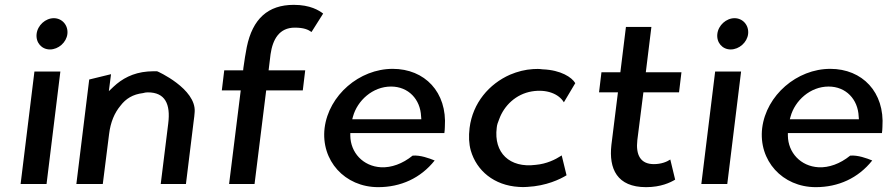

<svg xmlns="http://www.w3.org/2000/svg" viewBox="-20 -769 3683 792"><path d="M131 -629C127 -593 152 -565 186 -565C221 -565 254 -594 258 -629C262 -665 236 -694 202 -694C168 -694 135 -665 131 -629ZM172 -10 229 -474H122L65 -10Z M747 -10 779 -270C781 -283 782 -294 783 -307C790 -403 628 -476 628 -475C615 -475 601 -475 589 -474C528 -469 483 -444 448 -411L429 -393L438 -463L348 -441L295 -10H404L430 -216C436 -265 452 -303 477 -333C499 -362 528 -380 570 -385C576 -387 583 -388 590 -388C661 -388 684 -340 674 -260L643 -10Z M1313 -713C1296 -726 1260 -749 1192 -749C1085 -749 1022 -691 998 -575C993 -548 988 -520 984 -489L983 -479H905L895 -396H973L925 -10H1030L1078 -396H1229L1239 -479H1088L1096 -545C1105 -607 1132 -655 1196 -655C1233 -655 1251 -647 1265 -637Z M1425 -209V-220H1813C1814 -229 1815 -236 1815 -245C1825 -389 1732 -485 1600 -485C1462 -485 1336 -376 1319 -241C1303 -107 1402 3 1540 3C1633 3 1715 -34 1773 -107C1751 -116 1713 -130 1682 -127C1640 -93 1594 -77 1552 -79C1477 -83 1426 -140 1425 -209ZM1717 -289 1718 -277H1433L1436 -288C1454 -354 1517 -412 1593 -412C1665 -412 1714 -359 1717 -289Z M2029 -242C2030 -254 2034 -265 2039 -277C2059 -333 2108 -381 2174 -392C2235 -402 2285 -382 2306 -347L2353 -426C2339 -450 2294 -480 2219 -483H2218C2205 -485 2192 -485 2179 -484C2146 -482 2115 -474 2084 -461C1998 -423 1930 -345 1917 -241C1913 -207 1914 -177 1922 -148C1946 -65 2018 -4 2120 2C2132 3 2143 3 2155 2C2234 -2 2291 -30 2317 -46L2297 -128L2294 -126C2271 -111 2235 -93 2190 -89C2082 -75 2016 -139 2029 -242Z M2677 -92C2622 -92 2602 -130 2609 -191L2634 -388H2781L2791 -471H2644L2667 -658H2562L2539 -471H2461L2451 -388H2529L2502 -171C2491 -73 2525 3 2645 3C2706 3 2745 -16 2765 -28L2745 -111C2730 -101 2707 -92 2677 -92Z M2939 -629C2935 -593 2960 -565 2994 -565C3029 -565 3062 -594 3066 -629C3070 -665 3044 -694 3010 -694C2976 -694 2943 -665 2939 -629ZM2980 -10 3037 -474H2930L2873 -10Z M3230 -209V-220H3618C3619 -229 3620 -236 3620 -245C3630 -389 3537 -485 3405 -485C3267 -485 3141 -376 3124 -241C3108 -107 3207 3 3345 3C3438 3 3520 -34 3578 -107C3556 -116 3518 -130 3487 -127C3445 -93 3399 -77 3357 -79C3282 -83 3231 -140 3230 -209ZM3522 -289 3523 -277H3238L3241 -288C3259 -354 3322 -412 3398 -412C3470 -412 3519 -359 3522 -289Z"/></svg>

Font: Bluebird
Style: LiObl
Weight: 300
Designer: Jasper
Foundry: Cannot Into Space Fonts
Version: Version 0.98